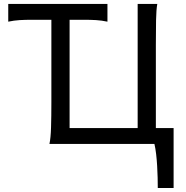

<svg xmlns="http://www.w3.org/2000/svg" viewBox="-20 -733 948 978"><path d="M781.2 -712.9Q775.9 -683.6 774.9 -629.6Q773.9 -575.7 773.9 -502.9V-80.6H864.3V224.6H783.7Q783.7 201.7 783 172.4Q782.2 143.1 780.5 112.5Q778.8 82 775.4 52.7Q772 23.4 766.6 0H231.9Q238.3 -29.3 240 -84.7Q241.7 -140.1 241.7 -212.4V-632.3H141.6Q108.9 -632.3 80.1 -630.6Q51.3 -628.9 22 -622.6V-712.9H527.3V-622.6Q498 -628.9 469.5 -630.6Q440.9 -632.3 407.7 -632.3H334.5V-80.6H681.2V-712.9Z"/></svg>

Font: Andika
Style: Regular
Weight: 400
Designer: Victor Gaultney, Annie Olsen, Julie Remington, Don Collingsworth, Eric Hays
Foundry: SIL International
Version: Version 1.001